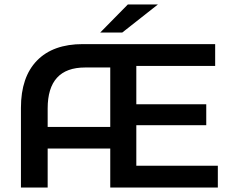

<svg xmlns="http://www.w3.org/2000/svg" viewBox="-20 -842 1033 862"><path d="M958 -98V0H475V-175H194V0H74V-358Q74 -496 146 -570Q218 -644 352 -644H946V-546H592V-374H906V-280H592V-98ZM475 -272V-539H362Q194 -539 194 -355V-272ZM554 -822H689L529 -696H430Z"/></svg>

Font: Montserrat Ace
Style: Bold
Weight: 600
Designer: Julieta Ulanovsky
Foundry: Julieta Ulanovsky
Version: Version 1